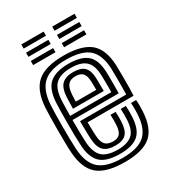

<svg xmlns="http://www.w3.org/2000/svg" viewBox="-189 -862 862 968"><g transform="rotate(-30 242.5 -377.5)"><path d="M249.8 10Q141.8 10 92.9 -31.5Q44 -73 37.8 -168Q36.2 -191.2 35.6 -228.4Q35 -265.5 35.1 -305.8Q35.2 -346 36 -379.8Q36.8 -413.5 37.8 -430Q44.5 -526.5 93.2 -568.2Q142 -610 247.8 -610Q351.8 -610 400.5 -570.4Q449.2 -530.8 453.8 -436Q454 -428.2 454.2 -407.1Q454.5 -386 454.6 -358.8Q454.8 -331.5 454.4 -304.5Q454 -277.5 452.8 -258H185.2Q185.5 -240.2 185.8 -225.4Q186 -210.5 186.5 -198.6Q187 -186.8 187.5 -177.5Q189.8 -141.2 204.2 -125.6Q218.8 -110 249.8 -110Q277 -110 289.6 -125.1Q302.2 -140.2 304 -175Q304.5 -187.5 304.8 -202.4Q305 -217.2 303.8 -233H333.8Q335 -218.5 334.8 -202.4Q334.5 -186.2 334 -173.8Q331.8 -126.8 312 -106.4Q292.2 -86 249.8 -86Q203.8 -86 182.1 -106.8Q160.5 -127.5 157.5 -175.8Q156.8 -189 156.2 -205.8Q155.8 -222.5 155.5 -241.9Q155.2 -261.2 155 -282H423.8Q424.5 -304 424.6 -327.8Q424.8 -351.5 424.6 -373.2Q424.5 -395 424.2 -411.2Q424 -427.5 423.8 -434.5Q419.8 -515.8 379 -550.9Q338.2 -586 247.8 -586Q157.5 -586 115.5 -549.4Q73.5 -512.8 67.8 -428.8Q66.8 -413.5 66 -380.9Q65.2 -348.2 65.1 -308.6Q65 -269 65.6 -231.6Q66.2 -194.2 67.8 -169.8Q73 -87.2 114.8 -50.6Q156.5 -14 249.8 -14Q339 -14 379.4 -50.1Q419.8 -86.2 423.8 -169Q424.2 -179.2 424.5 -190.4Q424.8 -201.5 424.5 -212.5Q424.2 -223.5 423.2 -233H453.2Q454.8 -218.8 454.6 -201.9Q454.5 -185 453.8 -168Q449.2 -72.5 401.9 -31.2Q354.5 10 249.8 10ZM249.8 -38Q169.2 -38 135.6 -70.6Q102 -103.2 97.8 -171.8Q96.2 -196.5 95.6 -233.8Q95 -271 95.1 -310.1Q95.2 -349.2 95.9 -380.8Q96.5 -412.2 97.5 -425.8Q102.8 -502.5 139.8 -532.2Q176.8 -562 247.8 -562Q321.8 -562 356.1 -532.6Q390.5 -503.2 393.8 -433.8Q394.2 -425.5 394.5 -404.9Q394.8 -384.2 394.8 -357.9Q394.8 -331.5 394.2 -306H125Q125 -265.2 125.6 -230.8Q126.2 -196.2 127.5 -174.8Q131.5 -114.2 159.6 -88.1Q187.8 -62 249.8 -62Q303.2 -62 332 -85.2Q360.8 -108.5 363.8 -170.5Q364.5 -185.8 364.6 -201Q364.8 -216.2 363.5 -233H393.5Q394.8 -217.5 394.6 -202.1Q394.5 -186.8 393.8 -169.8Q390.5 -99.5 357 -68.8Q323.5 -38 249.8 -38ZM125.2 -330H364.8Q365 -352 364.9 -372.4Q364.8 -392.8 364.5 -408.8Q364.2 -424.8 363.8 -433Q361.2 -489 334 -513.5Q306.8 -538 247.8 -538Q189.8 -538 160.8 -512.5Q131.8 -487 127.5 -423.8Q126.8 -413 126.1 -386.8Q125.5 -360.5 125.2 -330ZM155.5 -354Q155.8 -363.2 156.1 -378Q156.5 -392.8 156.9 -405.8Q157.2 -418.8 157.5 -422.2Q161 -473 182.9 -493.5Q204.8 -514 247.8 -514Q291 -514 311.4 -494.9Q331.8 -475.8 333.8 -432.5Q334.2 -425 334.4 -412.4Q334.5 -399.8 334.6 -384.6Q334.8 -369.5 334.8 -354ZM185.8 -378H304.8Q304.8 -388.5 304.6 -399.4Q304.5 -410.2 304.4 -418.6Q304.2 -427 304 -429.5Q302.5 -462 289.2 -476Q276 -490 247.8 -490Q218.2 -490 204.1 -473.6Q190 -457.2 187.5 -421Q187.2 -415.5 186.9 -409.2Q186.5 -403 186.2 -395.4Q186 -387.8 185.8 -378ZM271.8 -741V-765H401.8V-741ZM91.8 -645V-669H221.8V-645ZM91.8 -693V-717H221.8V-693ZM91.8 -741V-765H221.8V-741ZM271.8 -645V-669H401.8V-645ZM271.8 -693V-717H401.8V-693Z"/></g></svg>

Font: Big Shoulders Inline Text Thin Black
Style: Regular
Weight: 900
Version: Version 2.002